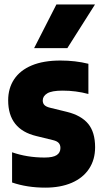

<svg xmlns="http://www.w3.org/2000/svg" viewBox="-20 -828 457 858"><path d="M34 -12.5V-147.5Q101.5 -124 179 -124Q217 -124 233.5 -135Q250 -146 250 -166.5Q250 -181 242.2 -189.2Q234.5 -197.5 218 -201.5L142.5 -220Q16.5 -250 16.5 -379.5Q16.5 -433.5 43.2 -473.8Q70 -514 122.2 -535.8Q174.5 -557.5 250 -557.5Q317 -557.5 375 -543V-408Q319.5 -423 259.5 -423Q211.5 -423 191.2 -410.8Q171 -398.5 171 -379Q171 -366 179 -358.2Q187 -350.5 204 -346.5L279.5 -328Q342.5 -312.5 373.8 -275Q405 -237.5 405 -170Q405 -114.5 378 -73.8Q351 -33 300.8 -11.2Q250.5 10.5 182.5 10.5Q101 10.5 34 -12.5ZM132.5 -613 232 -808H404.5L281 -613Z"/></svg>

Font: Encode Sans Condensed ExtraBold
Style: Regular
Weight: 800
Width: 3
Designer: Multiple Designers
Foundry: Impallari Type
Version: Version 2.000